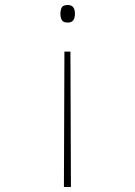

<svg xmlns="http://www.w3.org/2000/svg" viewBox="-20 -561 540 766"><path d="M221 -506Q221 -493 226 -482Q231 -471 251 -471Q279 -471 279 -506Q279 -541 251 -541Q231 -541 226 -530.5Q221 -520 221 -506ZM237 -355 235 185H263L261 -355Z"/></svg>

Font: Noto Sans Mono UI Condensed Thin
Style: Regular
Weight: 250
Width: 3
Designer: Monotype Design team
Foundry: Monotype Imaging Inc.
Version: 1.000